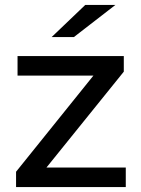

<svg xmlns="http://www.w3.org/2000/svg" viewBox="-20 -757 571 777"><path d="M168 -79H489V0H45V-62L358 -451H51V-530H481V-467ZM325 -737 189 -607H279L447 -737Z"/></svg>

Font: ICO Headline
Style: Regular
Weight: 500
Designer: Julieta Ulanovsky
Foundry: Julieta Ulanovsky
Version: Version 7.200